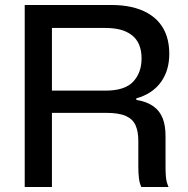

<svg xmlns="http://www.w3.org/2000/svg" viewBox="-20 -749 752 769"><path d="M79 0V-729H426Q470 -729 506 -721Q542 -713 570.5 -697Q599 -681 618.5 -657.5Q638 -634 648 -603Q658 -572 658 -533Q658 -466 624 -419.5Q590 -373 526 -355V-349Q568 -342 594 -323.5Q620 -305 631.5 -275.5Q643 -246 643 -204V-79Q643 -60 644.5 -40.5Q646 -21 655 0H546Q539 -15 536.5 -35Q534 -55 534 -81V-185Q534 -222 523 -247Q512 -272 484 -284.5Q456 -297 405 -297H176V-386H402Q480 -386 513.5 -422Q547 -458 547 -515Q547 -547 537 -570.5Q527 -594 507 -609Q487 -624 461 -630.5Q435 -637 402 -637H188V0Z"/></svg>

Font: Mona Sans ExtraLight Medium
Style: Regular
Weight: 500
Version: Version 2.000